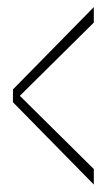

<svg xmlns="http://www.w3.org/2000/svg" viewBox="-20 -506 302 527"><path d="M237.5 0.5 15.5 -225.5V-260.5L237.5 -486.5V-444L34.5 -243L237.5 -42Z"/></svg>

Font: Anybody ExtraLight
Style: Regular
Weight: 200
Designer: Tyler Finck
Foundry: Etcetera Type Company
Version: Version 1.010; ttfautohint (v1.8.3) -l 8 -r 50 -G 200 -x 14 